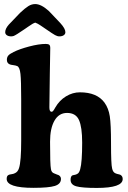

<svg xmlns="http://www.w3.org/2000/svg" viewBox="-20 -926 639 955"><path d="M102.1 -780.8Q58.6 -751 47.9 -747.1Q41.5 -745.1 35.6 -745.1Q22.5 -745.1 14.2 -750.7Q5.9 -756.3 5.9 -766.1Q5.9 -783.2 23.9 -803.7L80.1 -862.3Q105 -885.7 121.3 -895.8Q137.7 -905.8 155.3 -905.8Q184.6 -905.8 222.7 -871.6L279.8 -811.5Q305.2 -783.7 305.2 -766.1Q305.2 -756.3 296.9 -750.7Q288.6 -745.1 275.4 -745.1Q265.1 -745.1 253.7 -751.5Q242.2 -757.8 209 -780.8Q203.1 -784.7 193.6 -791.3Q184.1 -797.9 179.2 -801Q174.3 -804.2 167.7 -807.9Q161.1 -811.5 155.3 -813.5Q147.9 -811 140.9 -806.9Q133.8 -802.7 120.8 -793.7Q107.9 -784.7 102.1 -780.8ZM85.4 -227.1V-431.2Q85.4 -524.4 81.8 -558.1Q78.1 -591.8 65.9 -597.2Q58.1 -600.6 46.1 -602.1Q34.2 -603.5 29.3 -605.5Q14.2 -611.3 14.2 -628.4Q14.2 -641.1 21 -649.4Q27.8 -657.7 47.9 -667.5Q77.1 -682.1 125.2 -694.8Q173.3 -707.5 207.5 -707.5Q219.7 -707.5 224.9 -703.4Q230 -699.2 230 -687Q230 -681.2 227.8 -559.1Q225.6 -437 225.6 -392.1Q225.6 -370.1 236.3 -370.1Q238.8 -370.1 240.7 -371.1Q242.7 -372.1 245.4 -375.7Q248 -379.4 249.5 -381.8Q251 -384.3 254.9 -391.1Q275.4 -426.8 308.3 -446.8Q341.3 -466.8 377.4 -466.8Q461.9 -466.8 499.5 -416Q520 -387.7 526.1 -347.7Q532.2 -307.6 532.2 -213.4Q532.2 -108.9 537.6 -88.4Q541.5 -69.8 553.2 -64.5Q557.1 -62.5 561.3 -61.3Q565.4 -60.1 570.3 -59.1Q575.2 -58.1 577.6 -57.1Q590.3 -50.8 590.3 -35.6Q590.3 8.8 461.4 8.8Q387.7 8.8 359.4 0.7Q331.1 -7.3 331.1 -31.7Q331.1 -50.3 341.3 -54.2Q343.3 -54.7 351.1 -56.2Q358.9 -57.6 363.3 -60.5Q374 -64.9 378.9 -84.5Q388.7 -119.6 388.7 -216.8Q388.7 -293.9 372.8 -329.1Q356.9 -364.3 313.5 -364.3Q272.9 -364.3 251 -325.9Q229 -287.6 229 -221.2Q229 -105.5 233.4 -85Q235.8 -67.9 249.5 -63.5Q254.4 -61 261.5 -58.6Q268.6 -56.2 272 -54.7Q283.2 -47.9 283.2 -36.1Q283.2 -10.7 252.7 -1.2Q222.2 8.3 146 8.3Q13.2 8.3 13.2 -36.1Q13.2 -52.2 23.4 -56.2Q27.3 -58.1 37.4 -59.6Q47.4 -61 51.8 -63.5Q68.8 -69.8 74.7 -90.3Q85.4 -123.5 85.4 -227.1Z"/></svg>

Font: Cooper*
Style: Bold
Weight: 700
Designer: Owen Earl
Foundry: indestructible type*
Version: Version 0.001